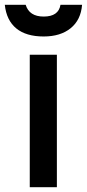

<svg xmlns="http://www.w3.org/2000/svg" viewBox="-67 -780 362 800"><path d="M57 -552H170V0H57ZM40 -760Q55 -711 115 -711Q177 -711 185 -760H275Q270 -697 227.5 -662.5Q185 -628 115 -628Q42 -628 1 -661.5Q-40 -695 -47 -760Z"/></svg>

Font: Involve SemiBold
Style: Regular
Weight: 600
Designer: Stefan Peev
Foundry: Context Ltd.
Version: Version 1.001